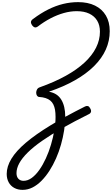

<svg xmlns="http://www.w3.org/2000/svg" viewBox="-20 -1150 1051 1804"><path d="M192 634Q148 634 114 615.5Q80 597 61.5 563Q43 529 43 484Q43 414 87.5 341Q132 268 223.5 190.5Q315 113 453.5 28.5Q592 -56 780 -150Q795 -157 807 -153Q819 -149 828 -131Q839 -112 834.5 -98Q830 -84 814 -77Q675 -8 565.5 54.5Q456 117 374.5 174Q293 231 240 283.5Q187 336 161 384Q135 432 135 477Q135 511 153 530Q171 549 201 549Q241 549 278.5 521.5Q316 494 349.5 446.5Q383 399 411 338Q439 277 459 209.5Q479 142 490.5 75Q502 8 502 -51Q502 -89 497 -118Q492 -147 481 -169Q470 -191 452 -205.5Q434 -220 408 -228.5Q382 -237 348 -239Q335 -240 327.5 -251.5Q320 -263 320 -279Q320 -295 328 -309.5Q336 -324 354 -330Q492 -379 597.5 -437.5Q703 -496 774.5 -562.5Q846 -629 882.5 -702Q919 -775 919 -852Q919 -913 893 -956Q867 -999 818.5 -1022Q770 -1045 701 -1045Q641 -1045 579 -1027.5Q517 -1010 455.5 -978Q394 -946 334 -900Q320 -890 307 -893Q294 -896 281 -913Q269 -931 271 -945.5Q273 -960 291 -972Q363 -1026 433 -1061Q503 -1096 573 -1113Q643 -1130 714 -1130Q806 -1130 872.5 -1097.5Q939 -1065 975 -1004Q1011 -943 1011 -857Q1011 -767 974.5 -685Q938 -603 865.5 -530.5Q793 -458 686.5 -397Q580 -336 441 -289L446 -287Q482 -280 509.5 -262Q537 -244 555.5 -214Q574 -184 583.5 -144Q593 -104 593 -54Q593 8 582.5 75Q572 142 553 209Q534 276 506.5 338.5Q479 401 444.5 454.5Q410 508 370 548.5Q330 589 285.5 611.5Q241 634 192 634Z"/></svg>

Font: Playwrite CU
Style: Regular
Weight: 400
Designer: Veronika Burian, José Scaglione
Foundry: TypeTogether
Version: Version 1.002